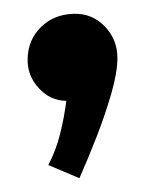

<svg xmlns="http://www.w3.org/2000/svg" viewBox="-20 -129 230 278"><path d="M20 -45Q21 -72 39.5 -90Q58 -108 86 -109Q113 -110 131.5 -91Q150 -72 150 -45Q150 -24 141 7Q132 38 119.5 70Q107 102 95 129L50 110Q61 89 67 65Q73 41 76 17Q53 17 36 -1.5Q19 -20 20 -45Z"/></svg>

Font: Kulim Park
Style: Bold
Weight: 700
Designer: Noponies / Dale Sattler
Foundry: Noponies
Version: Version 1.000; ttfautohint (v1.8.3)